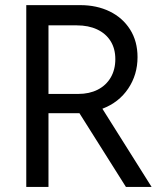

<svg xmlns="http://www.w3.org/2000/svg" viewBox="-20 -740 657 760"><path d="M84 -719.7H297.9Q362.8 -719.7 414.1 -694.8Q465.3 -669.9 494.9 -623.3Q524.4 -576.7 524.4 -513.7Q524.4 -444.3 487.5 -389.4Q450.7 -334.5 385.3 -309.6L580.1 0H478.5L294.4 -292H284.2H171.9V0H84ZM290 -368.2Q333.5 -368.2 366.7 -385Q399.9 -401.9 418.2 -433.1Q436.5 -464.4 436.5 -505.9Q436.5 -547.4 417.7 -577.4Q398.9 -607.4 364.5 -623.5Q330.1 -639.6 284.2 -639.6H171.9V-368.2Z"/></svg>

Font: Reddit Sans Strawberry
Style: Regular
Weight: 400
Designer: Stephen Hutchings
Foundry: Reddit
Version: Version 1.013